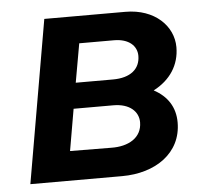

<svg xmlns="http://www.w3.org/2000/svg" viewBox="-43 -565 653 611"><g transform="rotate(-5 283.0 -260.0)"><path d="M30 0H323C430 0 514 -57 514 -155C514 -204 490 -240 447 -263C501 -291 531 -337 531 -394C531 -461 473 -520 379 -520H120ZM165 -94 188 -227H315C367 -227 395 -200 395 -166C395 -116 351 -92 297 -93ZM202 -309 224 -433H335C382 -433 408 -409 408 -377C408 -335 377 -309 321 -309Z"/></g></svg>

Font: Fixel Display SemiBold
Style: Italic
Weight: 600
Italic angle: -10°
Designer: AlfaBravo + MacPaw
Foundry: Kyrylo Tkachov, Marchela Mozhyna, Serhii Makarenko, Maria Weinstein, Zakhar Kryvoshyya
Version: Version 1.210;Glyphs 3.2 (3217)